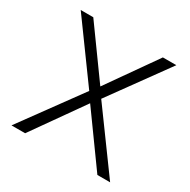

<svg xmlns="http://www.w3.org/2000/svg" viewBox="-150 -798 928 939"><g transform="rotate(30 314.5 -329.0)"><path d="M278 -336 44 -658H115L314 -382L508 -658H584L348 -332L590 0H518L312 -286L110 0H33Z"/></g></svg>

Font: Ysabeau SC Semilight
Style: Regular
Weight: 300
Designer: Christian Thalmann (Catharsis Fonts)
Version: Version 0.003